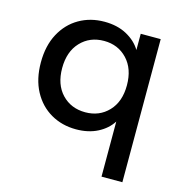

<svg xmlns="http://www.w3.org/2000/svg" viewBox="-100 -572 806 845"><g transform="rotate(15 303.0 -149.0)"><path d="M437 182V-69Q414 -33 372 -11.5Q330 10 274 10Q210 10 159 -19.5Q108 -49 78.5 -104Q49 -159 49 -235Q49 -311 78.5 -366Q108 -421 159 -450.5Q210 -480 274 -480Q333 -480 376 -456.5Q419 -433 441 -396V-470H532V182ZM294 -73Q358 -73 399.5 -116.5Q441 -160 441 -235Q441 -310 399.5 -354Q358 -398 294 -398Q229 -398 187.5 -354Q146 -310 146 -235Q146 -160 187.5 -116.5Q229 -73 294 -73Z"/></g></svg>

Font: Gantari Medium
Style: Regular
Weight: 500
Designer: Anugrah Pasau
Foundry: Lafontype
Version: Version 1.000; ttfautohint (v1.8.4.7-5d5b)